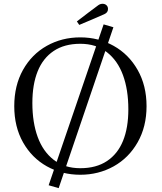

<svg xmlns="http://www.w3.org/2000/svg" viewBox="-20 -903 844 1002"><path d="M520.8 -775.8 571.8 -760.8 286.2 78.8 233.9 63.8ZM54.4 -349Q54.4 -456.6 99.9 -538.1Q145.5 -619.6 224.2 -663.8Q302.9 -708 399.1 -708Q493.9 -708 573 -663.8Q652.1 -619.6 698.4 -537.9Q744.8 -456.1 744.8 -349Q744.8 -241.9 698.4 -160.4Q652.1 -78.9 573.2 -34.9Q494.2 9 399.1 9Q303.4 9 224.7 -34.9Q146 -78.9 100.2 -160.1Q54.4 -241.4 54.4 -349ZM649.8 -332.6Q649.8 -434.6 621.8 -510.9Q593.9 -587.1 537.6 -630.8Q481.4 -674.5 399.1 -674.5Q316.2 -674.5 260.2 -637Q204.1 -599.5 176.5 -530.7Q148.9 -461.9 148.9 -365.4Q148.9 -263.9 176.8 -187.8Q204.6 -111.8 260.8 -68.5Q316.9 -25.2 399.1 -25.2Q482 -25.2 538 -62.3Q594 -99.4 621.9 -167.6Q649.8 -235.8 649.8 -332.6ZM492.9 -875.8Q498.2 -879.5 503.7 -881.4Q509.1 -883.2 515.4 -883.2Q527.5 -883.2 535.6 -875.8Q543.6 -868.4 543.6 -856.2Q543.6 -846.2 538.7 -839.8Q533.8 -833.2 524.2 -828.9Q494.2 -815.8 460.2 -801.1Q426.1 -786.4 393.6 -773L381.2 -791.2Q403.6 -808.8 443.4 -838.8Q483.1 -868.8 492.9 -875.8Z"/></svg>

Font: Didactic
Style: Regular
Weight: 400
Designer: Tyler Finck
Foundry: Etcetera Type Co
Version: Version 3.007;FEAKit 1.0